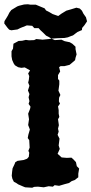

<svg xmlns="http://www.w3.org/2000/svg" viewBox="-36 -863 428 900"><path d="M115 17 82 15 72 11 49 1 42 -4 29 -11 22 -25 19 -39 21 -60 23 -74 32 -93 36 -103 46 -109 75 -113 91 -119 99 -128 101 -147 97 -156 103 -171 101 -206 94 -216 97 -232 104 -256 96 -277 100 -304 96 -330 105 -353 107 -363 98 -376 102 -389 98 -407 102 -422 95 -439 102 -461 96 -476 99 -488 101 -506 96 -519 105 -533 80 -547 64 -545 49 -548 34 -557 28 -566 21 -582 18 -599V-623L25 -635L27 -658L40 -665L51 -671L68 -672L85 -676L100 -674L124 -675L134 -680L155 -678L163 -677L194 -680L205 -682L221 -675L252 -677L267 -670L291 -665L303 -658L318 -644V-633L323 -608L318 -592L316 -581L301 -568L290 -559L266 -553H248L241 -548L246 -528L236 -511V-493L242 -485V-468L238 -438L247 -418L241 -405L240 -388L245 -377L236 -364L239 -347V-330L242 -315L236 -304L240 -276L236 -260L239 -246L234 -231L243 -213L239 -181L244 -165L234 -142L253 -125L277 -123L299 -124L308 -116L320 -103L324 -84L335 -73L331 -49V-32L314 -19L300 -14L287 -5L268 0L241 8L220 5L212 12L192 10L169 15L142 12L124 13ZM169 -707 154 -721 145 -731H125L115 -742L90 -744L60 -732L46 -725L17 -721L7 -724L-1 -733L-16 -753L-15 -764L-5 -780L1 -790L8 -804L17 -816L45 -833L53 -836L77 -842L95 -843L107 -841H132L156 -831L173 -824L180 -814L194 -807L211 -797L237 -788L252 -799L275 -813L296 -819L322 -827L338 -823L348 -813L355 -799L367 -782L372 -763L360 -745L349 -732L348 -722L327 -713L306 -697L297 -694L282 -688L266 -685L235 -684L205 -682L192 -690L180 -696Z"/></svg>

Font: Winky Rough SemiBold
Style: Regular
Weight: 600
Designer: Simon Atzbach
Foundry: typofactur
Version: Version 1.206; ttfautohint (v1.8.4.7-5d5b)